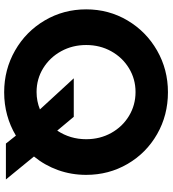

<svg xmlns="http://www.w3.org/2000/svg" viewBox="24 -792 775 862"><g transform="rotate(90 411.0 -360.5)"><path d="M588.4 -44.9Q545.4 -19 496.3 -5.6Q447.3 7.8 393.6 7.8Q292 7.8 206.5 -41Q121.1 -89.8 71.3 -174.3Q21.5 -258.8 21.5 -360.4Q21.5 -461.9 71.3 -545.9Q121.1 -629.9 206.3 -678.7Q291.5 -727.5 393.6 -727.5Q496.6 -727.5 581.5 -679Q666.5 -630.4 715.6 -546.1Q764.6 -461.9 764.6 -360.4Q764.6 -293.9 743.2 -234.1Q721.7 -174.3 682.1 -126L785.2 0H624ZM470.7 -152.8 331.1 -304.7H503.9L565.9 -230.5Q604.5 -288.6 604.5 -360.4Q604.5 -422.4 576.4 -472.9Q548.3 -523.4 499.8 -552.7Q451.2 -582 392.6 -582Q334.5 -582 286.1 -552.7Q237.8 -523.4 209.7 -472.9Q181.6 -422.4 181.6 -360.4Q181.6 -298.8 209.5 -248Q237.3 -197.3 285.6 -167.5Q334 -137.7 392.6 -137.7Q433.6 -137.7 470.7 -152.8Z"/></g></svg>

Font: Reddit Sans Strawberry ExBold
Style: Regular
Weight: 800
Designer: Stephen Hutchings
Foundry: Reddit
Version: Version 1.013